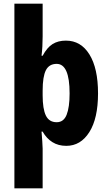

<svg xmlns="http://www.w3.org/2000/svg" viewBox="-20 -780 589 1040"><path d="M511 -274Q511 -139 464 -64.5Q417 10 339 10Q296 10 264 -10Q232 -30 211 -67H205Q207 -39 209 -14.5Q211 10 211 25V240H58V-760H211V-583Q211 -526 205 -478H211Q235 -523 265 -541.5Q295 -560 337 -560Q418 -560 464.5 -485Q511 -410 511 -274ZM357 -274Q357 -434 287 -434Q246 -434 228.5 -399.5Q211 -365 211 -289V-264Q211 -190 228.5 -154Q246 -118 287 -118Q325 -118 341 -158.5Q357 -199 357 -274Z"/></svg>

Font: Noto Sans Lao Condensed ExtraBold
Style: Regular
Weight: 800
Width: 3
Designer: Monotype Design Team
Foundry: Monotype Imaging Inc.
Version: Version 2.003; ttfautohint (v1.8.4.7-5d5b)